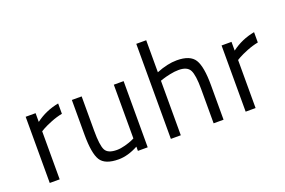

<svg xmlns="http://www.w3.org/2000/svg" viewBox="-95 -1036 2026 1363"><g transform="rotate(-20 918.0 -354.0)"><path d="M87 0V-500H162V-434Q239 -492 336 -510V-432Q294 -424 250.5 -406.5Q207 -389 184 -376L162 -363V0Z M753 -500H827V0H753V-32Q675 10 605 10Q503 10 469.5 -43Q436 -96 436 -239V-500H510V-240Q510 -131 529 -94Q548 -57 616 -57Q645 -57 679.5 -66.5Q714 -76 734 -85L753 -94Z M1077 0H1002V-718H1077V-476Q1161 -510 1231 -510Q1332 -510 1366 -455.5Q1400 -401 1400 -261V0H1325V-260Q1325 -364 1305 -402.5Q1285 -441 1220 -441Q1190 -441 1154.5 -433.5Q1119 -426 1098 -419L1077 -412Z M1567 0V-500H1642V-434Q1719 -492 1816 -510V-432Q1774 -424 1730.5 -406.5Q1687 -389 1664 -376L1642 -363V0Z"/></g></svg>

Font: TypoPRO Titillium Text
Style: 400 wt
Weight: 400
Designer: Accademia di Belle Arti di Urbino and others
Foundry: Accademia di Belle Arti di Urbino and others.
Version: Version 25.000